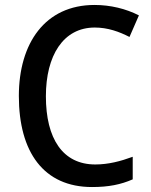

<svg xmlns="http://www.w3.org/2000/svg" viewBox="-20 -744 609 774"><path d="M362 -633C415 -633 461 -616 502 -595L540 -682C487 -709 425 -724 361 -724C162 -724 56 -570 56 -357C56 -131 156 10 351 10C418 10 467 0 515 -21V-112C466 -94 417 -81 364 -81C233 -81 165 -185 165 -356C165 -520 235 -633 362 -633Z"/></svg>

Font: Noto Sans Arabic SemCond Med
Style: Regular
Weight: 500
Width: 4
Designer: Monotype Design Team, Nadine Chahine, Nizar Qandah and Khaled Hosny
Foundry: Monotype Imaging Inc.
Version: Version 2.012